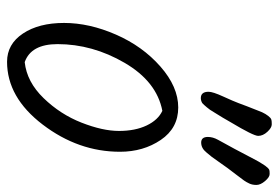

<svg xmlns="http://www.w3.org/2000/svg" viewBox="-143 -664 790 544"><g transform="rotate(90 252.0 -392.0)"><path d="M294 -457Q211 -441 158 -350Q105 -259 105 -160Q105 -85 156 -67Q212 -73 258 -120.5Q304 -168 327.5 -228Q351 -288 351 -334Q351 -380 335.5 -412.5Q320 -445 294 -457ZM410 -337Q410 -219 333 -118Q256 -17 155 -17Q105 -17 75 -62Q45 -107 45 -178.5Q45 -250 78 -325.5Q111 -401 168.5 -451.5Q226 -502 284.5 -502Q343 -502 376.5 -452.5Q410 -403 410 -337ZM412 -582Q400 -567 384 -567Q368 -567 368 -586Q368 -600 376 -614.5Q384 -629 390.5 -641Q397 -653 402 -662Q407 -671 412.5 -682Q418 -693 422 -700Q426 -707 430.5 -716Q435 -725 438 -730Q441 -735 444.5 -740.5Q448 -746 450.5 -749.5Q453 -753 456 -756Q459 -759 461.5 -760Q464 -761 473 -761Q482 -761 493 -748Q504 -735 504 -723.5Q504 -712 500 -703.5Q496 -695 491.5 -688.5Q487 -682 475 -666.5Q463 -651 456 -641.5Q449 -632 439 -617.5Q429 -603 424 -596.5Q419 -590 412 -582ZM326 -650Q310 -622 306.5 -617Q303 -612 298.5 -604Q294 -596 291 -592Q288 -588 284 -583Q280 -578 277.5 -575.5Q275 -573 272 -570Q265 -566 258 -566Q240 -566 240 -588Q240 -600 253.5 -629.5Q267 -659 272 -672.5Q277 -686 281 -696.5Q285 -707 287.5 -713Q290 -719 293 -727Q296 -735 298 -739.5Q300 -744 303 -749Q306 -754 308.5 -757Q311 -760 313.5 -762.5Q316 -765 319.5 -766Q323 -767 332.5 -767Q342 -767 353.5 -754.5Q365 -742 365 -728.5Q365 -715 326 -650Z"/></g></svg>

Font: Kalam Light
Style: Regular
Weight: 300
Version: Version 2.001;PS 1.0;hotconv 1.0.79;makeotf.lib2.5.61930; tt